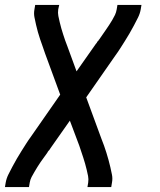

<svg xmlns="http://www.w3.org/2000/svg" viewBox="-25 -550 645 775"><path d="M-5 205 -2 187Q1 170 9 154Q17 138 25.5 122Q34 106 43 90.5Q52 75 61.5 60Q71 45 80.5 30Q90 15 101 0L218 -168L157 -334Q152 -349 147 -363Q142 -377 137 -391.5Q132 -406 128 -420.5Q124 -435 120.5 -450Q117 -465 114 -480.5Q111 -496 114 -512L117 -530H214L210 -512Q208 -498 210.5 -485.5Q213 -473 216 -460.5Q219 -448 222.5 -435.5Q226 -423 230 -411Q234 -399 238 -387Q242 -375 247 -363L284 -262L362 -373Q364 -375 365.5 -377Q367 -379 368 -382Q370 -383 371.5 -385Q373 -387 374 -389V-390Q374 -390 374 -390Q374 -390 374 -390H375Q382 -400 388.5 -409.5Q395 -419 402 -429Q409 -439 415.5 -449Q422 -459 428 -469Q434 -479 439 -489.5Q444 -500 446 -512L449 -530H546L543 -512Q540 -495 532 -479Q524 -463 515.5 -447Q507 -431 498 -415.5Q489 -400 479.5 -385Q470 -370 460.5 -355Q451 -340 440 -325L323 -157L384 9Q390 24 395 38Q400 52 404.5 66.5Q409 81 413 95.5Q417 110 420.5 125Q424 140 427 155.5Q430 171 427 187L424 205H328L331 187Q333 173 330.5 160.5Q328 148 325 135.5Q322 123 318.5 110.5Q315 98 311 86Q307 74 303 62Q299 50 295 38L257 -63L179 48Q178 50 176.5 52Q175 54 173 57Q171 58 170 60Q169 62 167 64V65Q167 65 167 65Q167 65 167 65Q160 75 153 84.5Q146 94 139 104Q132 114 126 124Q120 134 114 144Q108 154 102.5 164.5Q97 175 95 187L92 205Z"/></svg>

Font: Iosevka Curly MdExObl
Style: Regular
Weight: 500
Width: 7
Italic angle: -9°
Monospace: yes
Designer: Belleve Invis
Foundry: Belleve Invis
Version: Version 11.1.0; ttfautohint (v1.8.3)